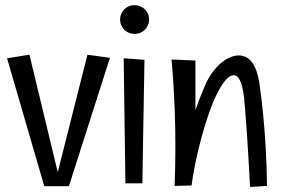

<svg xmlns="http://www.w3.org/2000/svg" viewBox="-20 -736 1109 758"><path d="M414.1 -507.8 252 -1H154.8L7.8 -505.9L96.2 -520L208 -56.2L325.2 -520Z M568.8 -659.2Q568.8 -647 564.2 -636.5Q559.6 -626 551.8 -618.4Q543.9 -610.8 533.4 -606.4Q522.9 -602.1 511.2 -602.1Q499.5 -602.1 489 -606.4Q478.5 -610.8 470.9 -618.4Q463.4 -626 458.7 -636.5Q454.1 -647 454.1 -659.2Q454.1 -670.9 458.7 -681.4Q463.4 -691.9 470.9 -699.5Q478.5 -707 489 -711.4Q499.5 -715.8 511.2 -715.8Q522.9 -715.8 533.4 -711.4Q543.9 -707 551.8 -699.5Q559.6 -691.9 564.2 -681.4Q568.8 -670.9 568.8 -659.2ZM550.3 -500 542 -12.2H475.1L468.3 -505.9Z M967.3 2Q963.4 -72.3 959.7 -131.6Q956.1 -190.9 953.1 -232.9Q949.7 -281.7 946.3 -319.8Q942.4 -378.9 931.4 -408.9Q920.4 -439 903.3 -439Q886.2 -439 868.7 -417.5Q851.1 -396 834 -360.4Q816.9 -324.7 801.5 -279.1Q786.1 -233.4 773.2 -185.1Q760.3 -136.7 750.7 -89.4Q741.2 -42 736.3 -3.9L669.4 -2Q672.4 -83 672.4 -155.8Q672.4 -231.9 669.9 -295.2Q667.5 -358.4 664.6 -404.3Q661.1 -458 657.2 -501L751.5 -497.1V-300.8Q762.7 -333 771.5 -355Q780.3 -377 786.1 -390.6Q793 -406.7 797.4 -416Q810.1 -439.9 825.2 -458.7Q840.3 -477.5 856.7 -490.5Q873 -503.4 889.9 -510.3Q906.7 -517.1 922.4 -517.1Q938 -517.1 951.7 -510.3Q965.3 -503.4 975.8 -488.8Q986.3 -474.1 993.9 -451.4Q1001.5 -428.7 1005.4 -397Q1013.2 -344.2 1019 -281.7Q1024.4 -228 1028.8 -156.2Q1033.2 -84.5 1034.2 -2Z"/></svg>

Font: Englebert
Style: Regular
Weight: 400
Designer: Astigmatic (AOETI)
Foundry: Astigmatic (AOETI)
Version: Version 1.000